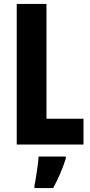

<svg xmlns="http://www.w3.org/2000/svg" viewBox="-20 -734 459 975"><path d="M65 0V-714H216V-131H404V0ZM314 72Q302 110 285.5 148Q269 186 250 221H155V208Q159 190 163 163.5Q167 137 171 109.5Q175 82 176 61H314Z"/></svg>

Font: Noto Sans Gurmukhi ExtraCondensed ExtraBold
Style: Regular
Weight: 800
Width: 2
Designer: Jelle Bosma - Monotype Design Team
Foundry: Monotype Imaging Inc.
Version: Version 2.004; ttfautohint (v1.8.4.7-5d5b)